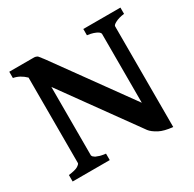

<svg xmlns="http://www.w3.org/2000/svg" viewBox="-140 -766 944 932"><g transform="rotate(-30 331.5 -300.0)"><path d="M21 0V-36.1Q58.1 -41 71.8 -48.8Q87.9 -58.6 87.9 -64.9V-543.9Q57.1 -573.7 21 -580.1V-615.2H157.2Q166 -615.2 168.9 -613.8Q175.8 -611.8 179.2 -608.9Q181.2 -606.9 189 -597.2Q190.9 -594.2 192.9 -591.6Q194.8 -588.9 197.5 -585.9Q200.2 -583 204.1 -577.1L502.9 -163.1V-548.8Q502.9 -551.8 500 -555.9Q497.1 -560.1 488.8 -564.9Q483.9 -567.9 469.2 -573.2Q458 -577.1 436 -580.1V-615.2H644V-580.1Q611.8 -576.2 591.8 -564.9Q575.7 -556.2 576.2 -548.8V15.1Q528.3 10.3 501 -3.9Q471.2 -20 459 -36.1L161.1 -449.2V-64.9Q161.1 -64 165 -58.1Q167 -56.2 175.8 -49.8Q176.8 -49.8 196.8 -42Q201.7 -40 229 -36.1V0Z"/></g></svg>

Font: Gentium Basic
Style: Bold
Weight: 700
Designer: J. Victor Gaultney and Annie Olsen
Foundry: SIL International
Version: Version 1.100